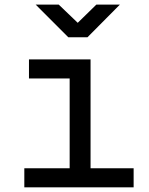

<svg xmlns="http://www.w3.org/2000/svg" viewBox="-20 -805 639 825"><path d="M273.4 -645 133.3 -785.2H232.4L314 -707L394 -785.2H495.1L356 -645ZM84.5 0V-82H279.3V-467.8H104.5V-549.8H369.1V-82H554.2V0Z"/></svg>

Font: UDEV Gothic 35
Style: Regular
Weight: 400
Version: v2.1.0; ttfautohint (v1.8.4.7-5d5b-dirty) -l 6 -r 45 -G 200 